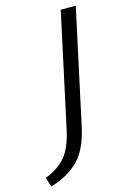

<svg xmlns="http://www.w3.org/2000/svg" viewBox="-201 -719 658 988"><g transform="rotate(-15 128.0 -225.0)"><path d="M227 -658H307L176 -51Q151 66 95 123Q39 180 -55 208L-71 158Q-1 131 38 84.5Q77 38 97 -56Z"/></g></svg>

Font: Ysabeau Medium
Style: Italic
Weight: 500
Italic angle: -12°
Designer: Christian Thalmann (Catharsis Fonts)
Version: Version 0.003